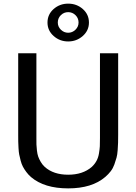

<svg xmlns="http://www.w3.org/2000/svg" viewBox="-20 -1018 750 1056"><path d="M412.1 -894Q412.1 -918 395.3 -934.6Q378.4 -951.2 355 -951.2Q331.5 -951.2 314.7 -934.6Q297.9 -918 297.9 -894Q297.9 -871.1 314.9 -854.5Q332 -837.9 355 -837.9Q377.9 -837.9 395 -854.5Q412.1 -871.1 412.1 -894ZM469.2 -894Q469.2 -850.1 435.3 -820.1Q401.4 -790 355 -790Q308.6 -790 274.9 -820.1Q241.2 -850.1 241.2 -894Q241.2 -938.5 274.9 -968.3Q308.6 -998 355 -998Q401.9 -998 435.5 -968.3Q469.2 -938.5 469.2 -894ZM629.9 -276.9Q629.9 -248 629.4 -233.2Q628.9 -218.3 627.2 -192.6Q625.5 -167 620.8 -150.4Q616.2 -133.8 608.9 -113.3Q601.6 -92.8 588.9 -76.2Q576.2 -59.6 559.1 -44.9Q485.8 18.1 355 18.1Q224.1 18.1 150.9 -43.9Q136.2 -56.6 124.8 -72Q113.3 -87.4 106 -101.3Q98.6 -115.2 93.5 -134.8Q88.4 -154.3 85.7 -168Q83 -181.6 81.8 -204.3Q80.6 -227.1 80.3 -239.7Q80.1 -252.4 80.1 -276.9V-725.1H180.2V-258.8Q180.2 -235.4 180.4 -223.1Q180.7 -210.9 183.1 -190.4Q185.5 -169.9 190.2 -156.7Q194.8 -143.6 203.9 -127.9Q212.9 -112.3 226.1 -100.1Q273.9 -57.1 355 -57.1Q435.5 -57.1 484.9 -100.1Q501 -115.2 510.7 -133.1Q520.5 -150.9 524.4 -174.6Q528.3 -198.2 529.1 -213.9Q529.8 -229.5 529.8 -258.8V-725.1H629.9Z"/></svg>

Font: Aurulent Sans
Style: Regular
Weight: 400
Version: Version 2007.05.04